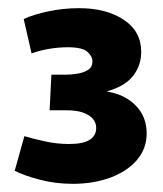

<svg xmlns="http://www.w3.org/2000/svg" viewBox="-20 -841 398 470"><path d="M157.7 -391Q115.7 -391 77.1 -401.2Q38.5 -411.3 16 -423L39.7 -507.7Q59.8 -501.7 89.4 -495.1Q119 -488.5 148.5 -488.5Q183.3 -488.5 199.4 -498.7Q215.5 -509 215.5 -527.8Q215.5 -541 206.8 -550.7Q198.2 -560.3 182.4 -565.7Q166.7 -571 143.8 -571H101.5L105.8 -658.2H140.8Q154.8 -658.2 170 -660.7Q185.2 -663.2 195.8 -670.1Q206.3 -677 206.3 -690.8Q206.3 -703.3 193.8 -714.3Q181.3 -725.3 145.8 -725.3Q122.2 -725.3 98.3 -721.1Q74.5 -716.8 57.3 -710.2L38 -794.5Q62 -805.5 98.2 -813.2Q134.5 -821 173.8 -821Q239.7 -821 282.7 -792.8Q325.7 -764.5 325.7 -713.8Q325.7 -681.5 306.2 -655.8Q286.7 -630.2 242.8 -617.7V-616.7Q285.5 -609.8 312.2 -582.7Q339 -555.5 339 -514.5Q339 -477 315.2 -449.3Q291.3 -421.5 250.3 -406.3Q209.3 -391 157.7 -391Z"/></svg>

Font: Murecho Thin
Style: Regular
Weight: 100
Designer: Neil Summerour
Foundry: Positype
Version: Version 1.010